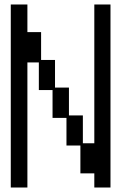

<svg xmlns="http://www.w3.org/2000/svg" viewBox="-20 -807 540 855"><path d="M28 -787H102V-664H163V-540H225V-417H287V-293H349V-169H400V-787H472V28H400V-35H338V-159H276V-282H214V-406H153V-529H102V28H28Z"/></svg>

Font: DotGothic16
Style: Regular
Weight: 400
Designer: Fontworks Inc.
Foundry: Fontworks Inc.
Version: Version 1.100